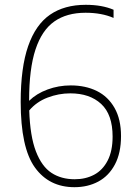

<svg xmlns="http://www.w3.org/2000/svg" viewBox="-20 -769 552 798"><path d="M483 -203.5Q483 -133.5 457.8 -85.8Q432.5 -38 388.8 -14.5Q345 9 289.5 9Q184 9 125 -73Q66 -155 66 -345.5Q66 -488 97 -577.2Q128 -666.5 187.8 -707.8Q247.5 -749 336.5 -749Q404 -749 452 -728.5V-694.5Q402.5 -716 335.5 -716Q257.5 -716 205.8 -679.8Q154 -643.5 127.5 -563.2Q101 -483 101 -352V-350Q131.5 -380 177.5 -397Q223.5 -414 274 -414Q335.5 -414 382.5 -390.8Q429.5 -367.5 456.2 -320.2Q483 -273 483 -203.5ZM448 -201.5Q448 -293 400.5 -337Q353 -381 272 -381Q224 -381 178 -363.5Q132 -346 101.5 -310Q105 -203 129.2 -140Q153.5 -77 194 -50.5Q234.5 -24 290.5 -24Q336 -24 371.2 -42.8Q406.5 -61.5 427.2 -101.2Q448 -141 448 -201.5Z"/></svg>

Font: Encode Sans Semi Condensed Thin
Style: Regular
Weight: 250
Width: 4
Designer: Multiple Designers
Foundry: Impallari Type
Version: Version 2.000